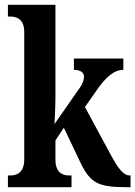

<svg xmlns="http://www.w3.org/2000/svg" viewBox="-20 -780 564 800"><path d="M13 0H278V-49H267C245 -49 211 -57 211 -115V-195L246 -248L314 -105C357 -15 390 0 512 0H524V-49H520C494 -49 472 -79 442 -134L334 -334L380 -400C421 -460 456 -489 494 -489V-536H288V-489C314 -489 330 -478 330 -461C330 -451 328 -434 306 -405L207 -263C208 -273 211 -342 211 -377V-760H13V-711H24C45 -711 81 -703 81 -648V-116C81 -57 46 -49 24 -49H13Z"/></svg>

Font: Noto Serif Tamil ExtraCondensed
Style: Bold Italic
Weight: 700
Width: 2
Italic angle: -12°
Designer: Indian Type Foundry, Tom Grace, and the Monotype Design Team
Foundry: Monotype Imaging Inc.
Version: Version 2.003